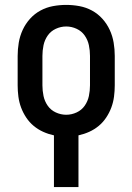

<svg xmlns="http://www.w3.org/2000/svg" viewBox="-20 -548 540 783"><path d="M200 215V4Q177 -1 156 -10.5Q135 -20 117.5 -34.5Q100 -49 87 -68.5Q74 -88 66 -109.5Q58 -131 55 -154Q52 -177 52 -200V-320Q52 -347 56.5 -374Q61 -401 72.5 -426Q84 -451 102.5 -471.5Q121 -492 145 -505Q169 -518 196 -523Q223 -528 250 -528Q277 -528 304 -523Q331 -518 355 -505Q379 -492 397.5 -471.5Q416 -451 427.5 -426Q439 -401 443.5 -374Q448 -347 448 -320V-200Q448 -177 445 -154Q442 -131 434 -109.5Q426 -88 413 -68.5Q400 -49 382.5 -34.5Q365 -20 344 -10.5Q323 -1 300 4V215ZM250 -80Q272 -80 292.5 -89.5Q313 -99 325.5 -117Q338 -135 342.5 -156.5Q347 -178 347 -200V-320Q347 -342 342.5 -363.5Q338 -385 325.5 -403Q313 -421 292.5 -430.5Q272 -440 250 -440Q228 -440 207.5 -430.5Q187 -421 174.5 -403Q162 -385 157.5 -363.5Q153 -342 153 -320V-200Q153 -178 157.5 -156.5Q162 -135 174.5 -117Q187 -99 207.5 -89.5Q228 -80 250 -80Z"/></svg>

Font: Iosevka Curly Semibold
Style: Regular
Weight: 600
Monospace: yes
Designer: Belleve Invis
Foundry: Belleve Invis
Version: Version 22.1.2; ttfautohint (v1.8.4)